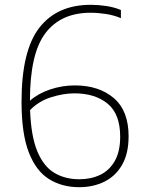

<svg xmlns="http://www.w3.org/2000/svg" viewBox="-20 -769 586 798"><path d="M309 9Q237.5 9 183.5 -24.8Q129.5 -58.5 99.5 -136.2Q69.5 -214 69.5 -346Q69.5 -558.5 143.5 -653.8Q217.5 -749 357 -749Q389 -749 422 -744Q455 -739 482.5 -727.5V-693.5Q454.5 -705.5 421 -710.8Q387.5 -716 356.5 -716Q233 -716 168.8 -631.2Q104.5 -546.5 104.5 -352V-350.5Q138.5 -380.5 188.2 -397.2Q238 -414 291 -414Q391 -414 452.8 -361.5Q514.5 -309 514.5 -202.5Q514.5 -131 487.5 -84Q460.5 -37 414 -14Q367.5 9 309 9ZM289 -381Q243.5 -381 192.2 -364.8Q141 -348.5 105 -311.5Q109 -202.5 135.2 -139.8Q161.5 -77 206 -50.5Q250.5 -24 309.5 -24Q358 -24 396.2 -42.2Q434.5 -60.5 457 -99.8Q479.5 -139 479.5 -201Q479.5 -295 427.5 -338Q375.5 -381 289 -381Z"/></svg>

Font: Encode Sans Th
Style: Regular
Weight: 100
Designer: Multiple Designers
Foundry: Impallari Type
Version: Version 3.002; ttfautohint (v1.8.3) -l 8 -r 50 -G 200 -x 14 